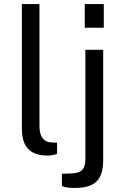

<svg xmlns="http://www.w3.org/2000/svg" viewBox="-20 -763 606 949"><path d="M216 6C229 6 246 3 262 -2V-58L233 -59C197 -61 175 -86 175 -140V-743H88V-132C88 -59 109 6 216 6ZM493 -743H399V-626H493ZM490 26V-517H402V22C402 71 385 91 338 94L286 96V155C286 155 294 166 350 166C455 166 490 121 490 26Z"/></svg>

Font: United Sans
Style: Regular
Weight: 400
Designer: Pablo Impallari, Rodrigo Fuenzalida (Modified by Dan O. Williams)
Version: Version 1.000;PS 001.000;hotconv 1.0.88;makeotf.lib2.5.64775